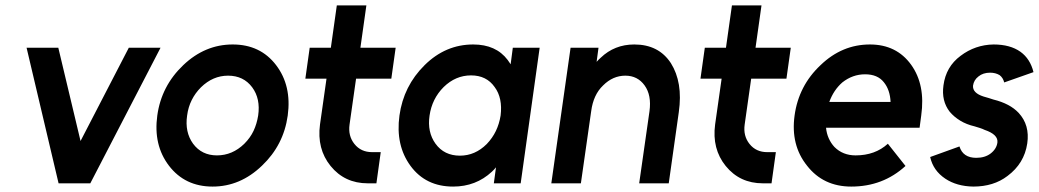

<svg xmlns="http://www.w3.org/2000/svg" viewBox="-20 -676 3831 708"><path d="M78 -500 196 0H313L572 -500H455L277 -156L195 -500Z M821 -397Q878 -397 910 -354Q941 -312 932 -250Q927 -219 915 -193.5Q903 -168 881 -146Q837 -103 780 -103Q724 -103 692 -146Q661 -189 670 -250Q674 -281 687 -307Q700 -333 721 -354Q765 -397 821 -397ZM838 -512Q736 -512 656 -436Q575 -359 560 -250Q545 -141 603 -65Q662 12 764 12Q866 12 946 -65Q1026 -141 1041 -250Q1056 -360 998 -436Q940 -512 838 -512Z M1222 -656 1200 -500H1122L1106 -386H1184L1160 -217Q1148 -127 1199 -64Q1251 0 1336 0H1368L1384 -115H1352Q1311 -115 1287 -145Q1263 -175 1269 -217L1293 -386H1423L1439 -500H1309L1331 -656Z M1871 -500 1863 -439Q1860 -443 1857.5 -447Q1855 -451 1852 -455Q1809 -512 1725 -512Q1623 -512 1546 -436Q1468 -359 1453 -250Q1438 -140 1494 -64Q1550 12 1651 12Q1735 12 1794 -43Q1798 -47 1802 -51Q1806 -55 1809 -59L1801 0H1900L1970 -500ZM1717 -398Q1774 -398 1804 -355Q1819 -335 1824.5 -308.5Q1830 -282 1826 -250Q1821 -219 1808.5 -193Q1796 -167 1775 -145Q1732 -102 1676 -102Q1618 -102 1586 -146Q1555 -189 1564 -250Q1573 -312 1616 -355Q1660 -398 1717 -398Z M2446 0 2483 -262Q2491 -318 2483.5 -363Q2476 -408 2454 -443Q2409 -512 2319 -512Q2246 -512 2195 -463Q2191 -460 2187.5 -456Q2184 -452 2180 -448L2187 -500H2084L2013 0H2122L2160 -266Q2168 -327 2204 -361Q2240 -397 2286 -397Q2331 -397 2357 -361Q2383 -325 2375 -266L2337 0Z M2679 -656 2657 -500H2579L2563 -386H2641L2617 -217Q2605 -127 2656 -64Q2708 0 2793 0H2825L2841 -115H2809Q2768 -115 2744 -145Q2720 -175 2726 -217L2750 -386H2880L2896 -500H2766L2788 -656Z M3371 -205 3377 -250Q3393 -363 3340 -437Q3286 -512 3188 -512Q3085 -512 3006 -436Q2925 -360 2910 -250Q2895 -141 2956 -65Q3016 12 3119 12Q3236 12 3319 -64L3254 -146Q3207 -103 3135 -103Q3088 -103 3057 -134Q3044 -148 3036 -166Q3028 -184 3026 -205ZM3170 -402Q3216 -402 3239 -373Q3262 -345 3264 -300H3038Q3054 -344 3086 -372Q3124 -402 3170 -402Z M3791 -410Q3779 -459 3743 -485Q3705 -512 3644 -512Q3576 -511 3522 -470Q3468 -430 3459 -361Q3451 -304 3482 -264Q3498 -245 3521 -231Q3544 -217 3574 -210Q3584 -207 3593.5 -204Q3603 -201 3611 -197Q3661 -180 3658 -151Q3655 -127 3633 -110Q3612 -94 3580 -94Q3531 -94 3518 -136L3410 -97Q3421 -47 3466 -17Q3508 11 3569 12Q3644 12 3695 -27Q3757 -73 3768 -147Q3778 -215 3736 -260Q3704 -294 3643 -309Q3635 -312 3626 -314.5Q3617 -317 3607 -320Q3566 -333 3568 -360Q3571 -381 3588 -394Q3605 -408 3631 -408Q3651 -408 3666 -399Q3679 -389 3683 -372Z"/></svg>

Font: Unageo
Style: SemiBold-Italic
Weight: 600
Designer: Richard Sepsi
Foundry: Richard Sepsi
Version: Version 2.000